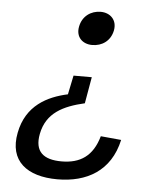

<svg xmlns="http://www.w3.org/2000/svg" viewBox="-53 -573 727 849"><g transform="rotate(5 310.0 -149.0)"><path d="M360 -526.5C316.5 -526.5 279 -500 270 -453.5C260.5 -406.5 291.5 -377 334.5 -377C378 -377 415.5 -402 425 -449.5C434 -496 402.5 -526.5 360 -526.5ZM40.5 38C15.5 165 98 228 233 228C362.5 228 468 170.5 499 30L408 21.5C382.5 111.5 327 147.5 244.5 147.5C164.5 147.5 123 114.5 138.5 34.5C157 -60 230 -95.5 325 -117.5L345.5 -235H264.5L247 -150.5C157.5 -131 64 -85 40.5 38Z"/></g></svg>

Font: Monaspace Argon
Style: Italic
Weight: 400
Italic angle: -11°
Designer: Riley Cran & the Lettermatic Team
Foundry: Lettermatic
Version: Version 1.101 (Monaspace Argon)